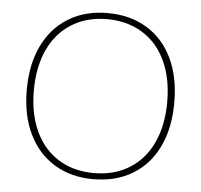

<svg xmlns="http://www.w3.org/2000/svg" viewBox="-50 -722 820 783"><g transform="rotate(5 360.0 -330.0)"><path d="M662 -330Q662 -226 625.5 -149.5Q589 -73 520.5 -31.5Q452 10 360 10Q268 10 200 -31.5Q132 -73 95 -149.5Q58 -226 58 -330Q58 -434 95 -510.5Q132 -587 200 -628.5Q268 -670 360 -670Q452 -670 520.5 -628.5Q589 -587 625.5 -510.5Q662 -434 662 -330ZM87 -330Q87 -234 120 -163Q153 -92 215 -53.5Q277 -15 360 -15Q443 -15 505 -53.5Q567 -92 600 -163Q633 -234 633 -330Q633 -426 600 -497Q567 -568 505 -606.5Q443 -645 360 -645Q277 -645 215 -606.5Q153 -568 120 -497Q87 -426 87 -330Z"/></g></svg>

Font: Work Sans ExtraLight
Style: Regular
Weight: 280
Designer: Wei Huang
Foundry: Wei Huang
Version: Version 1.500